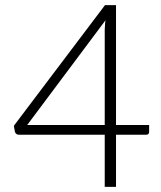

<svg xmlns="http://www.w3.org/2000/svg" viewBox="-20 -728 629 748"><path d="M432 -241V-708H389L34 -238L38 -215C39 -211 41 -208 44 -206C47 -204 50 -203 55 -203H388V0H432V-203H548C553 -203 556 -204 558 -206C560 -208 561 -211 561 -215V-241ZM388 -612V-241H86L391 -649C390 -642 389 -636 389 -630C389 -624 388 -618 388 -612Z"/></svg>

Font: SVN-Aleo
Style: Light
Weight: 300
Designer: Alessio Laiso
Version: Version 1.2.2